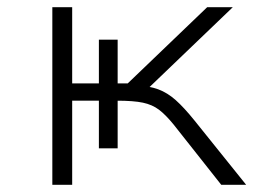

<svg xmlns="http://www.w3.org/2000/svg" viewBox="-20 -512 720 532"><path d="M125 0V-492H180V-281H254V-402H306V-281H334L554 -492H625L381 -258L353 -276Q393 -274 418.5 -264.5Q444 -255 467 -234.5Q490 -214 519 -178L662 0H593L461 -167Q439 -194 420.5 -208Q402 -222 376 -227.5Q350 -233 304 -233H293L306 -264V-101H254V-233H180V0Z"/></svg>

Font: Nunito Sans 7pt Expanded ExtraLight
Style: Regular
Weight: 250
Width: 7
Designer: Vernon Adams
Foundry: Vernon Adams
Version: Version 3.101;gftools[0.9.27]